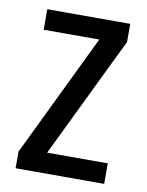

<svg xmlns="http://www.w3.org/2000/svg" viewBox="-67 -638 487 636"><g transform="rotate(10 176.5 -319.5)"><path d="M327 -51H29V-107L228 -519H41V-588H320V-527L123 -120H327Z"/></g></svg>

Font: Noto Sans Tamil UI Condensed
Style: Regular
Weight: 400
Width: 3
Designer: Jelle Bosma - Monotype Design Team
Foundry: Monotype Imaging Inc.
Version: Version 2.004; ttfautohint (v1.8.4.7-5d5b)